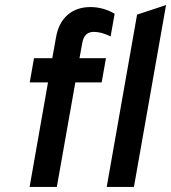

<svg xmlns="http://www.w3.org/2000/svg" viewBox="-20 -742 679 762"><path d="M97.5 0 170.5 -415H98L115 -511H187.5L202.5 -594.5Q212.5 -651.5 248.2 -682.8Q284 -714 339.5 -714Q363.5 -714 387.8 -707.5Q412 -701 435 -687.5L419 -597.5Q399.5 -607 383.5 -611.2Q367.5 -615.5 352 -615.5Q333.5 -615.5 322 -604.8Q310.5 -594 306.5 -571.5L295.5 -511H400.5L383.5 -415H279L205.5 0ZM403.5 0 524 -684 639 -722 511.5 0Z"/></svg>

Font: Overpass SemiBold
Style: Italic
Weight: 600
Italic angle: -10°
Designer: Delve Withrington, Dave Bailey, Thomas Jockin
Foundry: Delve Fonts LLC
Version: Version 4.000